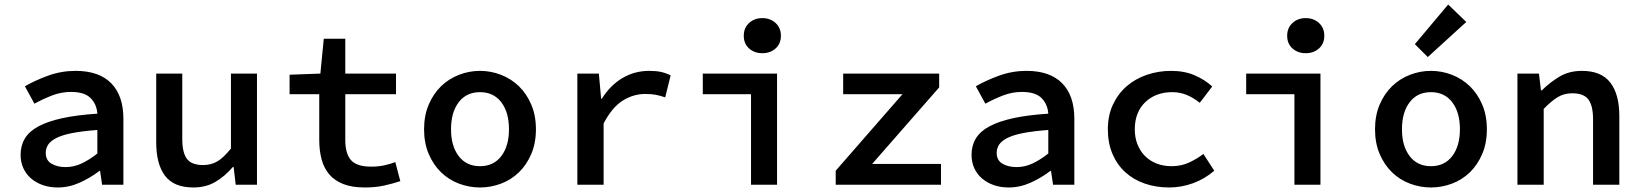

<svg xmlns="http://www.w3.org/2000/svg" viewBox="-20 -816 7240 848"><path d="M235 12Q199 12 169 1.5Q139 -9 117 -28Q95 -47 83 -73.5Q71 -100 71 -132Q71 -173 90 -204.5Q109 -236 150 -258Q191 -280 255 -294Q319 -308 410 -314Q407 -356 380 -383Q353 -410 293 -410Q251 -410 210.5 -394.5Q170 -379 132 -358L90 -435Q135 -461 193 -482Q251 -503 314 -503Q417 -503 471 -448.5Q525 -394 525 -291V0H431L422 -61H419Q380 -31 332.5 -9.5Q285 12 235 12ZM270 -78Q307 -78 341.5 -94.5Q376 -111 410 -138V-242Q344 -237 300 -228.5Q256 -220 230 -207Q204 -194 193 -177.5Q182 -161 182 -141Q182 -108 207.5 -93Q233 -78 270 -78Z M834 12Q748 12 709 -39.5Q670 -91 670 -187V-491H785V-202Q785 -142 805.5 -114.5Q826 -87 877 -87Q912 -87 939.5 -103Q967 -119 1000 -160V-491H1115V0H1021L1012 -78H1008Q973 -37 931 -12.5Q889 12 834 12Z M1591 12Q1535 12 1496.5 -3Q1458 -18 1434.5 -45.5Q1411 -73 1400.5 -112Q1390 -151 1390 -198V-400H1259V-486L1395 -491L1410 -645H1505V-491H1729V-400H1505V-198Q1505 -137 1530.5 -108.5Q1556 -80 1619 -80Q1650 -80 1676 -85.5Q1702 -91 1726 -100L1748 -16Q1715 -5 1677 3.5Q1639 12 1591 12Z M2100 12Q2052 12 2007 -5Q1962 -22 1928 -55Q1894 -88 1873.5 -136Q1853 -184 1853 -245Q1853 -306 1873.5 -354Q1894 -402 1928 -435Q1962 -468 2007 -485.5Q2052 -503 2100 -503Q2148 -503 2193 -485.5Q2238 -468 2272 -435Q2306 -402 2326.5 -354Q2347 -306 2347 -245Q2347 -184 2326.5 -136Q2306 -88 2272 -55Q2238 -22 2193 -5Q2148 12 2100 12ZM2100 -82Q2160 -82 2194 -126.5Q2228 -171 2228 -245Q2228 -320 2194 -364.5Q2160 -409 2100 -409Q2040 -409 2006 -364.5Q1972 -320 1972 -245Q1972 -171 2006 -126.5Q2040 -82 2100 -82Z M2530 0V-491H2625L2635 -380H2638Q2676 -440 2729.5 -471.5Q2783 -503 2847 -503Q2877 -503 2898.5 -498.5Q2920 -494 2942 -483L2918 -386Q2894 -394 2875.5 -397.5Q2857 -401 2829 -401Q2778 -401 2731 -372Q2684 -343 2646 -271V0Z M3297 0V-400H3084V-491H3412V0ZM3347 -581Q3312 -581 3288.5 -602Q3265 -623 3265 -658Q3265 -693 3288.5 -714.5Q3312 -736 3347 -736Q3382 -736 3405.5 -714.5Q3429 -693 3429 -658Q3429 -623 3405.5 -602Q3382 -581 3347 -581Z M3671 0V-62L3966 -400H3704V-491H4128V-430L3832 -92H4136V0Z M4435 12Q4399 12 4369 1.5Q4339 -9 4317 -28Q4295 -47 4283 -73.5Q4271 -100 4271 -132Q4271 -173 4290 -204.5Q4309 -236 4350 -258Q4391 -280 4455 -294Q4519 -308 4610 -314Q4607 -356 4580 -383Q4553 -410 4493 -410Q4451 -410 4410.5 -394.5Q4370 -379 4332 -358L4290 -435Q4335 -461 4393 -482Q4451 -503 4514 -503Q4617 -503 4671 -448.5Q4725 -394 4725 -291V0H4631L4622 -61H4619Q4580 -31 4532.5 -9.5Q4485 12 4435 12ZM4470 -78Q4507 -78 4541.5 -94.5Q4576 -111 4610 -138V-242Q4544 -237 4500 -228.5Q4456 -220 4430 -207Q4404 -194 4393 -177.5Q4382 -161 4382 -141Q4382 -108 4407.5 -93Q4433 -78 4470 -78Z M5144 12Q5086 12 5036.5 -5Q4987 -22 4950.5 -55Q4914 -88 4893.5 -136Q4873 -184 4873 -245Q4873 -306 4895.5 -354Q4918 -402 4956 -435Q4994 -468 5045 -485.5Q5096 -503 5152 -503Q5212 -503 5257.5 -483Q5303 -463 5334 -434L5279 -362Q5250 -385 5220.5 -397Q5191 -409 5158 -409Q5084 -409 5038 -364.5Q4992 -320 4992 -245Q4992 -208 5004 -178Q5016 -148 5037.5 -126.5Q5059 -105 5089 -93.5Q5119 -82 5155 -82Q5197 -82 5231.5 -98Q5266 -114 5295 -136L5343 -62Q5300 -25 5248.5 -6.5Q5197 12 5144 12Z M5697 0V-400H5484V-491H5812V0ZM5747 -581Q5712 -581 5688.5 -602Q5665 -623 5665 -658Q5665 -693 5688.5 -714.5Q5712 -736 5747 -736Q5782 -736 5805.5 -714.5Q5829 -693 5829 -658Q5829 -623 5805.5 -602Q5782 -581 5747 -581Z M6300 12Q6252 12 6207 -5Q6162 -22 6128 -55Q6094 -88 6073.5 -136Q6053 -184 6053 -245Q6053 -306 6073.5 -354Q6094 -402 6128 -435Q6162 -468 6207 -485.5Q6252 -503 6300 -503Q6348 -503 6393 -485.5Q6438 -468 6472 -435Q6506 -402 6526.5 -354Q6547 -306 6547 -245Q6547 -184 6526.5 -136Q6506 -88 6472 -55Q6438 -22 6393 -5Q6348 12 6300 12ZM6300 -82Q6360 -82 6394 -126.5Q6428 -171 6428 -245Q6428 -320 6394 -364.5Q6360 -409 6300 -409Q6240 -409 6206 -364.5Q6172 -320 6172 -245Q6172 -171 6206 -126.5Q6240 -82 6300 -82ZM6286 -564 6229 -621 6376 -796 6456 -719Z M6682 0V-491H6777L6786 -417H6790Q6825 -452 6867.5 -477.5Q6910 -503 6967 -503Q7052 -503 7092 -451.5Q7132 -400 7132 -304V0H7016V-289Q7016 -349 6995.5 -376.5Q6975 -404 6924 -404Q6888 -404 6860 -387Q6832 -370 6798 -335V0Z"/></svg>

Font: Source Code Pro Semibold
Style: Regular
Weight: 600
Monospace: yes
Designer: Paul D. Hunt, Teo Tuominen
Foundry: Adobe Systems Incorporated
Version: Version 2.030;PS 1.000;hotconv 16.6.51;makeotf.lib2.5.65220